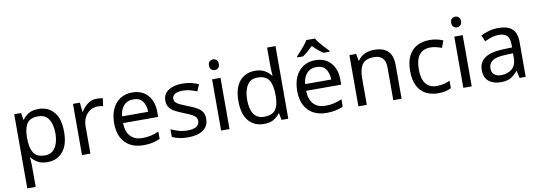

<svg xmlns="http://www.w3.org/2000/svg" viewBox="-69 -1253 5564 1979"><g transform="rotate(-10 2712.5 -263.0)"><path d="M340 -546Q439 -546 499.5 -477Q560 -408 560 -269Q560 -132 499.5 -61Q439 10 339 10Q277 10 236.5 -13.5Q196 -37 173 -68H167Q169 -51 171 -25Q173 1 173 20V240H85V-536H157L169 -463H173Q197 -498 236 -522Q275 -546 340 -546ZM324 -472Q242 -472 208.5 -426Q175 -380 173 -286V-269Q173 -170 205.5 -116.5Q238 -63 326 -63Q375 -63 406.5 -90Q438 -117 453.5 -163.5Q469 -210 469 -270Q469 -362 433.5 -417Q398 -472 324 -472Z M950 -546Q965 -546 982.5 -544.5Q1000 -543 1013 -540L1002 -459Q989 -462 973.5 -464Q958 -466 944 -466Q903 -466 867 -443.5Q831 -421 809.5 -380.5Q788 -340 788 -286V0H700V-536H772L782 -438H786Q812 -482 853 -514Q894 -546 950 -546Z M1320 -546Q1389 -546 1438.5 -516Q1488 -486 1514.5 -431.5Q1541 -377 1541 -304V-251H1174Q1176 -160 1220.5 -112.5Q1265 -65 1345 -65Q1396 -65 1435.5 -74.5Q1475 -84 1517 -102V-25Q1476 -7 1436 1.5Q1396 10 1341 10Q1265 10 1206.5 -21Q1148 -52 1115.5 -113.5Q1083 -175 1083 -264Q1083 -352 1112.5 -415Q1142 -478 1195.5 -512Q1249 -546 1320 -546ZM1319 -474Q1256 -474 1219.5 -433.5Q1183 -393 1176 -321H1449Q1448 -389 1417 -431.5Q1386 -474 1319 -474Z M2026 -148Q2026 -70 1968 -30Q1910 10 1812 10Q1756 10 1715.5 1Q1675 -8 1644 -24V-104Q1676 -88 1721.5 -74.5Q1767 -61 1814 -61Q1881 -61 1911 -82.5Q1941 -104 1941 -140Q1941 -160 1930 -176Q1919 -192 1890.5 -208Q1862 -224 1809 -244Q1757 -264 1720 -284Q1683 -304 1663 -332Q1643 -360 1643 -404Q1643 -472 1698.5 -509Q1754 -546 1844 -546Q1893 -546 1935.5 -536.5Q1978 -527 2015 -510L1985 -440Q1951 -454 1914 -464Q1877 -474 1838 -474Q1784 -474 1755.5 -456.5Q1727 -439 1727 -409Q1727 -387 1740 -371.5Q1753 -356 1783.5 -341.5Q1814 -327 1865 -307Q1916 -288 1952 -268Q1988 -248 2007 -219.5Q2026 -191 2026 -148Z M2201 -737Q2221 -737 2236.5 -723.5Q2252 -710 2252 -681Q2252 -653 2236.5 -639Q2221 -625 2201 -625Q2179 -625 2164 -639Q2149 -653 2149 -681Q2149 -710 2164 -723.5Q2179 -737 2201 -737ZM2244 -536V0H2156V-536Z M2604 10Q2504 10 2444 -59.5Q2384 -129 2384 -267Q2384 -405 2444.5 -475.5Q2505 -546 2605 -546Q2667 -546 2706.5 -523Q2746 -500 2771 -467H2777Q2776 -480 2773.5 -505.5Q2771 -531 2771 -546V-760H2859V0H2788L2775 -72H2771Q2747 -38 2707 -14Q2667 10 2604 10ZM2618 -63Q2703 -63 2737.5 -109.5Q2772 -156 2772 -250V-266Q2772 -366 2739 -419.5Q2706 -473 2617 -473Q2546 -473 2510.5 -416.5Q2475 -360 2475 -265Q2475 -169 2510.5 -116Q2546 -63 2618 -63Z M3236 -546Q3305 -546 3354.5 -516Q3404 -486 3430.5 -431.5Q3457 -377 3457 -304V-251H3090Q3092 -160 3136.5 -112.5Q3181 -65 3261 -65Q3312 -65 3351.5 -74.5Q3391 -84 3433 -102V-25Q3392 -7 3352 1.5Q3312 10 3257 10Q3181 10 3122.5 -21Q3064 -52 3031.5 -113.5Q2999 -175 2999 -264Q2999 -352 3028.5 -415Q3058 -478 3111.5 -512Q3165 -546 3236 -546ZM3235 -474Q3172 -474 3135.5 -433.5Q3099 -393 3092 -321H3365Q3364 -389 3333 -431.5Q3302 -474 3235 -474ZM3273 -766Q3285 -744 3307.5 -716.5Q3330 -689 3354.5 -662.5Q3379 -636 3398 -617V-606H3336Q3310 -622 3282 -645.5Q3254 -669 3227 -696Q3200 -669 3173 -646Q3146 -623 3120 -606H3060V-617Q3079 -637 3102.5 -663Q3126 -689 3148 -716.5Q3170 -744 3183 -766Z M3851 -546Q3947 -546 3996 -499.5Q4045 -453 4045 -349V0H3958V-343Q3958 -472 3838 -472Q3749 -472 3715 -422Q3681 -372 3681 -278V0H3593V-536H3664L3677 -463H3682Q3708 -505 3754 -525.5Q3800 -546 3851 -546Z M4426 10Q4355 10 4299.5 -19Q4244 -48 4212.5 -109Q4181 -170 4181 -265Q4181 -364 4214 -426Q4247 -488 4303.5 -517Q4360 -546 4432 -546Q4473 -546 4511 -537.5Q4549 -529 4573 -517L4546 -444Q4522 -453 4490 -461Q4458 -469 4430 -469Q4272 -469 4272 -266Q4272 -169 4310.5 -117.5Q4349 -66 4425 -66Q4469 -66 4502.5 -75Q4536 -84 4564 -97V-19Q4537 -5 4504.5 2.5Q4472 10 4426 10Z M4736 -737Q4756 -737 4771.5 -723.5Q4787 -710 4787 -681Q4787 -653 4771.5 -639Q4756 -625 4736 -625Q4714 -625 4699 -639Q4684 -653 4684 -681Q4684 -710 4699 -723.5Q4714 -737 4736 -737ZM4779 -536V0H4691V-536Z M5152 -545Q5250 -545 5297 -502Q5344 -459 5344 -365V0H5280L5263 -76H5259Q5224 -32 5185.5 -11Q5147 10 5079 10Q5006 10 4958 -28.5Q4910 -67 4910 -149Q4910 -229 4973 -272.5Q5036 -316 5167 -320L5258 -323V-355Q5258 -422 5229 -448Q5200 -474 5147 -474Q5105 -474 5067 -461.5Q5029 -449 4996 -433L4969 -499Q5004 -518 5052 -531.5Q5100 -545 5152 -545ZM5178 -259Q5078 -255 5039.5 -227Q5001 -199 5001 -148Q5001 -103 5028.5 -82Q5056 -61 5099 -61Q5167 -61 5212 -98.5Q5257 -136 5257 -214V-262Z"/></g></svg>

Font: Noto Sans Old North Arabian
Style: Regular
Weight: 400
Designer: Monotype Design Team
Foundry: Monotype Imaging Inc.
Version: Version 2.001; ttfautohint (v1.8.4.7-5d5b)